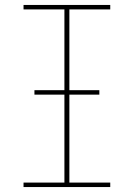

<svg xmlns="http://www.w3.org/2000/svg" viewBox="-20 -755 540 775"><path d="M75 0V-18H240V-717H75V-735H425V-717H260V-18H425V0ZM119 -373V-391H381V-373Z"/></svg>

Font: Iosevka Curly Slab Thin
Style: Regular
Weight: 100
Monospace: yes
Designer: Belleve Invis
Foundry: Belleve Invis
Version: Version 22.1.2; ttfautohint (v1.8.4)